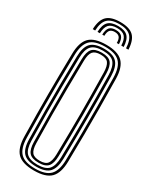

<svg xmlns="http://www.w3.org/2000/svg" viewBox="-243 -1014 862 1077"><g transform="rotate(30 188.0 -475.0)"><path d="M188.2 7.2Q112.8 7.2 80.2 -25.1Q47.8 -57.5 46.5 -131.5Q44.8 -208.8 44.1 -275.1Q43.5 -341.5 43.5 -403.9Q43.5 -466.2 44.2 -530.8Q45 -595.2 46.5 -668.5Q47.8 -742.5 80.2 -774.9Q112.8 -807.2 188.2 -807.2Q262.5 -807.2 295.2 -774.9Q328 -742.5 329.5 -668.5Q331.5 -574 332 -487.1Q332.5 -400.2 331.9 -313.2Q331.2 -226.2 329.5 -131.5Q328 -57.8 295.5 -25.2Q263 7.2 188.2 7.2ZM188.2 -5.5Q255 -5.5 283.9 -35Q312.8 -64.5 314.2 -131.8Q316 -225.5 316.6 -310.9Q317.2 -396.2 316.6 -483.1Q316 -570 314.2 -668Q312.8 -736 283.6 -765.2Q254.5 -794.5 188.2 -794.5Q119.5 -794.5 91.2 -764.6Q63 -734.8 61.8 -668.2Q59.8 -565.2 59.1 -479.9Q58.5 -394.5 59.2 -311.2Q60 -228 61.8 -131.8Q63 -65.2 91.4 -35.4Q119.8 -5.5 188.2 -5.5ZM188.2 -18.2Q128.5 -18.2 103.4 -44.5Q78.2 -70.8 77.2 -132Q75.2 -235 74.6 -320.4Q74 -405.8 74.6 -488.8Q75.2 -571.8 77.2 -667.8Q78.2 -729.2 103.5 -755.5Q128.8 -781.8 188.2 -781.8Q247.5 -781.8 272.5 -755.1Q297.5 -728.5 298.8 -667.8Q300.2 -588 301 -521.1Q301.8 -454.2 301.6 -392.5Q301.5 -330.8 300.8 -267.6Q300 -204.5 298.8 -132.2Q297.5 -72.5 272.9 -45.4Q248.2 -18.2 188.2 -18.2ZM188.2 -31Q240.5 -31 261.4 -54.9Q282.2 -78.8 283.5 -132.8Q284.8 -212.8 285.5 -278.8Q286.2 -344.8 286.2 -405.5Q286.2 -466.2 285.5 -529.4Q284.8 -592.5 283.5 -667.2Q282.2 -720.2 261.8 -744.6Q241.2 -769 188.2 -769Q136 -769 114.8 -745.6Q93.5 -722.2 92.5 -667.8Q90.8 -570 90 -485.8Q89.2 -401.5 89.9 -316.6Q90.5 -231.8 92.5 -132.2Q93.5 -77 115.2 -54Q137 -31 188.2 -31ZM188.2 -43.8Q144.5 -43.8 126.6 -64.1Q108.8 -84.5 108 -132.5Q106 -235.8 105.4 -321Q104.8 -406.2 105.4 -488.9Q106 -571.5 108 -667.2Q108.8 -715.5 126.5 -735.9Q144.2 -756.2 188.2 -756.2Q232.8 -756.2 250 -735Q267.2 -713.8 268 -666.8Q269.5 -584.2 270.1 -518.1Q270.8 -452 270.8 -392.1Q270.8 -332.2 270.1 -270Q269.5 -207.8 268 -133.2Q267.2 -86.2 250 -65Q232.8 -43.8 188.2 -43.8ZM188.2 -56.5Q225.5 -56.5 238.6 -74.9Q251.8 -93.2 252.8 -133.8Q254 -212.8 254.8 -277Q255.5 -341.2 255.5 -400.6Q255.5 -460 254.8 -523.9Q254 -587.8 252.8 -666.2Q251.8 -707.2 238.4 -725.4Q225 -743.5 188.2 -743.5Q152.8 -743.5 138.4 -726.5Q124 -709.5 123.2 -667Q121.5 -569 120.8 -484.9Q120 -400.8 120.6 -316.4Q121.2 -232 123.2 -133Q124 -91.2 138.1 -73.9Q152.2 -56.5 188.2 -56.5ZM193 -957Q133.2 -957 106.5 -931Q79.8 -905 77.5 -845H93Q95 -898.2 118.2 -921.2Q141.5 -944.2 193 -944.2Q244.2 -944.2 267.5 -921.2Q290.8 -898.2 293 -845H308.5Q305.8 -905 279 -931Q252.2 -957 193 -957ZM193 -931.5Q149.2 -931.5 129.6 -911.5Q110 -891.5 108.2 -845H123.5Q125 -884.5 141.1 -901.6Q157.2 -918.8 193 -918.8Q228.8 -918.8 244.8 -901.6Q260.8 -884.5 262.2 -845H277.8Q275.8 -891.5 256.1 -911.5Q236.5 -931.5 193 -931.5ZM193 -906Q165 -906 152.5 -891.9Q140 -877.8 139 -845H152.5Q152.8 -871 162.6 -882.1Q172.5 -893.2 193 -893.2Q213.5 -893.2 223.4 -882.1Q233.2 -871 233.2 -845H247Q245.8 -877.8 233.2 -891.9Q220.8 -906 193 -906Z"/></g></svg>

Font: Big Shoulders Inline Display Medium
Style: Regular
Weight: 500
Designer: Patric King
Foundry: XO Type Co
Version: Version 1.000